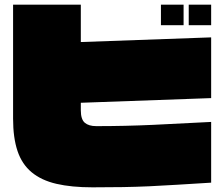

<svg xmlns="http://www.w3.org/2000/svg" viewBox="-20 -757 960 822"><path d="M326 -737V-577L884 -597V-337L326 -317V-285Q326 -246 343 -231.5Q360 -217 392 -217Q516 -217 635.5 -222.5Q755 -228 884 -235V25Q800 30 737.5 34Q675 38 619 40.5Q563 43 506 44Q449 45 376 45Q286 45 221.5 30Q157 15 115.5 -19.5Q74 -54 55 -110.5Q36 -167 36 -249V-737ZM884 -649H788V-737H884ZM766 -649H669V-737H766Z"/></svg>

Font: ChangwonDangamAsac Bold
Style: Regular
Weight: 700
Designer: Choi Chi-young, Lee Youngbeen, Kim Jungjin, Yoon Jihee, Han Dohee
Foundry: YoonDesign Inc.
Version: Version 1.010;Build 20210623